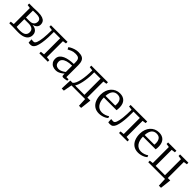

<svg xmlns="http://www.w3.org/2000/svg" viewBox="373 -2097 3804 3804"><g transform="rotate(45 2274.5 -195.0)"><path d="M289 4Q267.5 4 237.5 3Q207.5 2 180.2 1Q153 0 138.5 0H40V-43L116 -51V-501L43 -512V-555H149Q165.5 -555 189.8 -556Q214 -557 241.2 -558Q268.5 -559 293.5 -559Q369.5 -559 415 -542.2Q460.5 -525.5 481 -495.5Q501.5 -465.5 501.5 -426Q501.5 -374.5 470.5 -345Q439.5 -315.5 388.5 -303.5Q436 -299.5 469.2 -282Q502.5 -264.5 520 -234.8Q537.5 -205 537.5 -164Q537.5 -116 513 -78Q488.5 -40 434 -18Q379.5 4 289 4ZM286 -45Q377 -45 415.5 -74.5Q454 -104 454 -158Q454 -219 414.2 -243.2Q374.5 -267.5 311.5 -267.5H194.5V-53Q203 -51 217.5 -49.2Q232 -47.5 249.8 -46.2Q267.5 -45 286 -45ZM194.5 -313.5H295Q341 -313.5 368.5 -329Q396 -344.5 408.5 -369.2Q421 -394 421 -422Q421 -447.5 409.5 -467.2Q398 -487 369.2 -498.5Q340.5 -510 288.5 -510Q265 -510 240.8 -509.5Q216.5 -509 194.5 -508Z M627.5 6Q612 6 600.2 4Q588.5 2 582.5 0L577.5 -86Q588 -84 603.8 -82.5Q619.5 -81 641 -81Q672.5 -81 692.8 -130.5Q713 -180 723 -273.8Q733 -367.5 733.5 -501L652.5 -512V-555H1117.5V-511L1043.5 -500V-51L1119.5 -43V0H883V-43L964 -51V-502H787V-453Q787 -340.5 779 -264Q771 -187.5 759.2 -139.8Q747.5 -92 735.5 -66Q721.5 -36 698.2 -15Q675 6 627.5 6Z M1347.5 11Q1303 11 1265 -5.5Q1227 -22 1203.8 -56.8Q1180.5 -91.5 1180.5 -146Q1180.5 -198.5 1209.2 -234Q1238 -269.5 1286.2 -290.8Q1334.5 -312 1394 -322Q1453.5 -332 1515.5 -333V-375Q1515.5 -424.5 1505 -452Q1494.5 -479.5 1468.5 -490.8Q1442.5 -502 1395.5 -502Q1337 -502 1292.8 -482.2Q1248.5 -462.5 1224.5 -449L1202.5 -493Q1211.5 -501.5 1244 -519Q1276.5 -536.5 1322 -551.2Q1367.5 -566 1415.5 -566Q1482 -566 1521.5 -547Q1561 -528 1578.2 -485.5Q1595.5 -443 1595.5 -373V-44.5H1657.5V-7.5Q1646.5 -4.5 1630.5 -1Q1614.5 2.5 1597 5Q1579.5 7.5 1564.5 7.5Q1543 7.5 1532.8 1Q1522.5 -5.5 1522.5 -34.5V-70Q1510 -59 1484.8 -39.8Q1459.5 -20.5 1424.5 -4.8Q1389.5 11 1347.5 11ZM1377.5 -48Q1407.5 -48 1446.5 -65.8Q1485.5 -83.5 1515.5 -109V-286Q1432.5 -285.5 1378 -268.8Q1323.5 -252 1296.5 -223Q1269.5 -194 1269.5 -156Q1269.5 -116 1283.8 -92.2Q1298 -68.5 1322.5 -58.2Q1347 -48 1377.5 -48Z M1744.5 0V-50H1760.5Q1787.5 -70.5 1807.2 -114Q1827 -157.5 1839.5 -217.8Q1852 -278 1858.2 -350.5Q1864.5 -423 1864.5 -502L1783.5 -512V-555H2249.5V-512L2175.5 -502V0ZM1831 -49.5H2096V-502H1918V-454Q1918 -392 1911.2 -328.8Q1904.5 -265.5 1892.5 -209.2Q1880.5 -153 1864.8 -111Q1849 -69 1831 -49.5ZM1689.5 180Q1691 141.5 1692.2 103Q1693.5 64.5 1695.2 25.5Q1697 -13.5 1699.5 -52H1859.5L1785.5 -8.5Q1780.5 12 1775 40Q1769.5 68 1764.5 96.5Q1759.5 125 1755.5 147.5Q1751.5 170 1749 180ZM2173 180Q2172 157.5 2171 135Q2170 112.5 2169 90Q2168 67.5 2167 45Q2166 22.5 2165 0L2115 -52H2260Q2257.5 -29 2254.8 -5.8Q2252 17.5 2249.5 40.8Q2247 64 2244.2 87.2Q2241.5 110.5 2238.8 133.8Q2236 157 2233 180Z M2560.5 11Q2481.5 11 2427.8 -26Q2374 -63 2346.8 -128.8Q2319.5 -194.5 2319.5 -280Q2319.5 -344.5 2338.8 -397.8Q2358 -451 2392.5 -489.5Q2427 -528 2473.8 -549Q2520.5 -570 2575.5 -570Q2664 -570 2714 -519.5Q2764 -469 2767.5 -372Q2767.5 -343.5 2766.5 -322Q2765.5 -300.5 2761.5 -284H2405.5Q2405.5 -233.5 2417 -190Q2428.5 -146.5 2451.2 -114.2Q2474 -82 2508 -64Q2542 -46 2586.5 -46Q2629.5 -46 2673.5 -61.5Q2717.5 -77 2740.5 -97L2756.5 -60Q2737.5 -40.5 2706.2 -24.5Q2675 -8.5 2637 1.2Q2599 11 2560.5 11ZM2406.5 -331H2677.5Q2679 -339 2679.8 -352.5Q2680.5 -366 2680.5 -375Q2680.5 -436.5 2651.5 -477.8Q2622.5 -519 2555.5 -519Q2525.5 -519 2499.8 -509Q2474 -499 2454.2 -477Q2434.5 -455 2422.2 -419Q2410 -383 2406.5 -331Z M2860 6Q2844.5 6 2832.8 4Q2821 2 2815 0L2810 -86Q2820.5 -84 2836.2 -82.5Q2852 -81 2873.5 -81Q2905 -81 2925.2 -130.5Q2945.5 -180 2955.5 -273.8Q2965.5 -367.5 2966 -501L2885 -512V-555H3350V-511L3276 -500V-51L3352 -43V0H3115.5V-43L3196.5 -51V-502H3019.5V-453Q3019.5 -340.5 3011.5 -264Q3003.5 -187.5 2991.8 -139.8Q2980 -92 2968 -66Q2954 -36 2930.8 -15Q2907.5 6 2860 6Z M3656.5 11Q3577.5 11 3523.8 -26Q3470 -63 3442.8 -128.8Q3415.5 -194.5 3415.5 -280Q3415.5 -344.5 3434.8 -397.8Q3454 -451 3488.5 -489.5Q3523 -528 3569.8 -549Q3616.5 -570 3671.5 -570Q3760 -570 3810 -519.5Q3860 -469 3863.5 -372Q3863.5 -343.5 3862.5 -322Q3861.5 -300.5 3857.5 -284H3501.5Q3501.5 -233.5 3513 -190Q3524.5 -146.5 3547.2 -114.2Q3570 -82 3604 -64Q3638 -46 3682.5 -46Q3725.5 -46 3769.5 -61.5Q3813.5 -77 3836.5 -97L3852.5 -60Q3833.5 -40.5 3802.2 -24.5Q3771 -8.5 3733 1.2Q3695 11 3656.5 11ZM3502.5 -331H3773.5Q3775 -339 3775.8 -352.5Q3776.5 -366 3776.5 -375Q3776.5 -436.5 3747.5 -477.8Q3718.5 -519 3651.5 -519Q3621.5 -519 3595.8 -509Q3570 -499 3550.2 -477Q3530.5 -455 3518.2 -419Q3506 -383 3502.5 -331Z M4411.5 180Q4410.5 157.5 4409.5 135Q4408.5 112.5 4407.5 90Q4406.5 67.5 4405.5 45Q4404.5 22.5 4403.5 0H3934V-43L4010 -52V-501L3936 -512V-555H4168.5V-512L4089.5 -501V-52H4350.5V-501L4271.5 -512V-555H4504V-512L4430 -501V-52H4498.5Q4496 -29 4493.2 -5.8Q4490.5 17.5 4488 40.8Q4485.5 64 4482.8 87.2Q4480 110.5 4477.2 133.8Q4474.5 157 4471.5 180Z"/></g></svg>

Font: Merriweather Light
Style: Regular
Weight: 300
Designer: Eben Sorkin
Foundry: Eben Sorkin
Version: Version 2.100